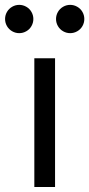

<svg xmlns="http://www.w3.org/2000/svg" viewBox="-76 -749 357 769"><path d="M61.5 -515.6H144.5V0H61.5ZM148.4 -672.9Q148.4 -688 156 -701.2Q163.6 -714.4 176.8 -721.9Q189.9 -729.5 205.1 -729.5Q220.2 -729.5 233.4 -721.9Q246.6 -714.4 254.2 -701.2Q261.7 -688 261.7 -672.9Q261.7 -657.7 254.2 -644.5Q246.6 -631.3 233.4 -623.8Q220.2 -616.2 205.1 -616.2Q189.9 -616.2 176.8 -623.8Q163.6 -631.3 156 -644.5Q148.4 -657.7 148.4 -672.9ZM-55.7 -672.9Q-55.7 -688 -48.1 -701.2Q-40.5 -714.4 -27.3 -721.9Q-14.2 -729.5 1 -729.5Q16.1 -729.5 29.3 -721.9Q42.5 -714.4 50 -701.2Q57.6 -688 57.6 -672.9Q57.6 -657.7 50 -644.5Q42.5 -631.3 29.3 -623.8Q16.1 -616.2 1 -616.2Q-14.2 -616.2 -27.3 -623.8Q-40.5 -631.3 -48.1 -644.5Q-55.7 -657.7 -55.7 -672.9Z"/></svg>

Font: Intratopia Thin
Style: Regular
Weight: 100
Designer: Rasmus Andersson
Foundry: rsms
Version: Version 3.000;Glyphs 3.2.3 (3260)